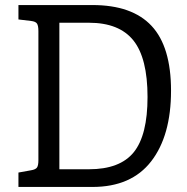

<svg xmlns="http://www.w3.org/2000/svg" viewBox="-20 -740 742 760"><path d="M657 -381Q657 -203 578.5 -101.5Q500 0 346 0H53V-57L103 -66Q121 -69 126.5 -77Q132 -85 132 -106V-617Q132 -638 126.5 -646.5Q121 -655 103 -657L53 -663V-720H346Q503 -720 580 -637.5Q657 -555 657 -381ZM564 -356Q564 -510 508 -580Q452 -650 332 -650H215V-70H332Q455 -70 509.5 -137.5Q564 -205 564 -356Z"/></svg>

Font: Enriqueta
Style: Regular
Weight: 400
Designer: Viviana Monsalve, Gustavo Ibarra
Foundry: 72Puntos
Version: Version 2.000